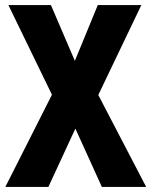

<svg xmlns="http://www.w3.org/2000/svg" viewBox="-20 -734 595 754"><path d="M554 0 366 -361 535 -714H364L274 -495L180 -714H13L184 -362L1 0H170L276 -229L380 0Z"/></svg>

Font: Noto Sans Khmer UI Condensed ExtraBold
Style: Regular
Weight: 800
Width: 3
Designer: Danh Hong and the Monotype Design Team
Foundry: Monotype Imaging Inc.
Version: Version 2.002